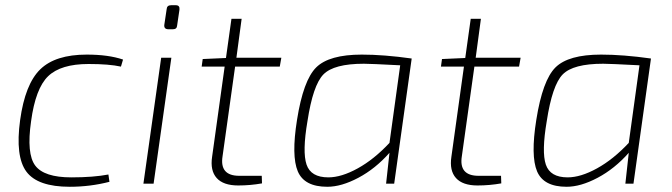

<svg xmlns="http://www.w3.org/2000/svg" viewBox="-20 -703 2574 735"><path d="M395 -35 399 -7Q325 12 247 12Q124 12 81 -46Q38 -104 57 -243Q76 -381 134 -437.5Q192 -494 312 -494Q395 -494 451 -475L443 -448Q398 -458 319 -458Q213 -458 164.5 -411.5Q116 -365 99 -239Q81 -114 115 -69Q149 -24 253 -24Q338 -24 395 -35Z M635 -683H653Q669 -683 667 -666L658 -605Q657 -591 642 -591H625Q607 -591 609 -608L618 -668Q619 -683 635 -683ZM568 0H529L597 -482H636Z M880 -448 832 -105Q820 -30 896 -30H982L983 -1Q938 7 892 7Q835 7 809.5 -21.5Q784 -50 792 -103L840 -448H752L756 -477L845 -481L866 -631H905L885 -482H1057L1051 -448Z M1489 0H1458L1471 -118Q1417 -57 1352 -22.5Q1287 12 1233 12Q1145 12 1120 -47Q1095 -106 1117 -244Q1141 -396 1190.5 -445Q1240 -494 1365 -494Q1449 -494 1556 -479ZM1471 -156 1512 -453Q1398 -459 1373 -459Q1258 -459 1218 -418Q1178 -377 1157 -239Q1137 -122 1153.5 -73Q1170 -24 1237 -24Q1287 -24 1349.5 -58.5Q1412 -93 1471 -156Z M1796 -448 1748 -105Q1736 -30 1812 -30H1898L1899 -1Q1854 7 1808 7Q1751 7 1725.5 -21.5Q1700 -50 1708 -103L1756 -448H1668L1672 -477L1761 -481L1782 -631H1821L1801 -482H1973L1967 -448Z M2405 0H2374L2387 -118Q2333 -57 2268 -22.5Q2203 12 2149 12Q2061 12 2036 -47Q2011 -106 2033 -244Q2057 -396 2106.5 -445Q2156 -494 2281 -494Q2365 -494 2472 -479ZM2387 -156 2428 -453Q2314 -459 2289 -459Q2174 -459 2134 -418Q2094 -377 2073 -239Q2053 -122 2069.5 -73Q2086 -24 2153 -24Q2203 -24 2265.5 -58.5Q2328 -93 2387 -156Z"/></svg>

Font: Exo 2.0 Extra Light
Style: Italic
Weight: 250
Italic angle: -8°
Designer: Natanael Gama
Version: Version 1.001;PS 001.001;hotconv 1.0.70;makeotf.lib2.5.58329